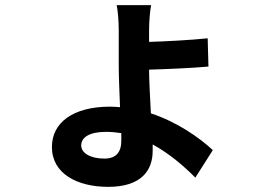

<svg xmlns="http://www.w3.org/2000/svg" viewBox="-20 -653 1040 747"><path d="M452 -106C452 -60 431 -36 386 -36C331 -36 296 -58 296 -87C296 -120 330 -140 393 -140C413 -140 433 -138 452 -135ZM808 -69C755 -118 670 -178 567 -212C564 -274 560 -340 560 -382C626 -384 725 -388 791 -394L788 -504C722 -497 625 -492 560 -490V-536C560 -571 564 -614 568 -633H434C438 -615 442 -573 442 -535V-395C442 -350 445 -292 447 -236C434 -237 421 -238 408 -238C264 -238 182 -176 182 -81C182 23 281 74 401 74C533 74 574 7 574 -66C574 -73 574 -81 574 -91C640 -55 696 -6 740 38Z"/></svg>

Font: Source Han Sans SC Bold
Style: Regular
Weight: 700
Designer: Ryoko NISHIZUKA (kana & ideographs); Paul D. Hunt (Latin, Greek & Cyrillic); Wenlong ZHANG (bopomofo); Sandoll Communica
Foundry: Adobe Systems Incorporated
Version: Version 1.001;PS 1.001;hotconv 1.0.78;makeotf.lib2.5.61930